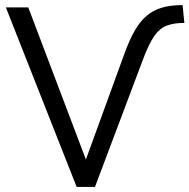

<svg xmlns="http://www.w3.org/2000/svg" viewBox="-20 -734 744 754"><path d="M281 0 3 -705H91L327 -82H308L470 -527Q489 -579 509.5 -614.5Q530 -650 556 -672Q582 -694 616 -704Q650 -714 697 -714L704 -644Q662 -644 634 -633Q606 -622 585.5 -592Q565 -562 544 -507L353 0Z"/></svg>

Font: Nunito Sans 10pt SemiCondensed
Style: Regular
Weight: 400
Width: 4
Designer: Vernon Adams
Foundry: Vernon Adams
Version: Version 3.101;gftools[0.9.27]